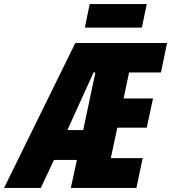

<svg xmlns="http://www.w3.org/2000/svg" viewBox="-82 -926 843 946"><path d="M289 -714H741L711 -569H554L527 -441H672L641 -297H496L464 -147H621L590 0H267L297 -138H184L119 0H-62ZM328 -285 388 -569H379L250 -285ZM360 -906H641L617 -790H336Z"/></svg>

Font: Noto Sans UI CondBlack
Style: Italic
Weight: 900
Width: 3
Italic angle: -12°
Designer: Monotype Design Team
Foundry: Monotype Imaging Inc.
Version: Version 1.001